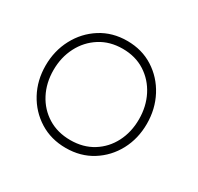

<svg xmlns="http://www.w3.org/2000/svg" viewBox="-103 -542 695 675"><g transform="rotate(30 244.5 -205.0)"><path d="M235 12Q175 12 128.5 -17Q82 -46 55.5 -95Q29 -144 29 -204Q29 -264 55.5 -313.8Q82 -363.5 128.5 -393Q175 -422.5 235 -422.5Q295 -422.5 341.2 -393Q387.5 -363.5 413.8 -313.8Q440 -264 440 -204Q440 -144 413.8 -95Q387.5 -46 341.2 -17Q295 12 235 12ZM235 -20Q287 -20 326 -44.2Q365 -68.5 386.5 -110.2Q408 -152 408 -204Q408 -256 386.5 -298.2Q365 -340.5 326 -365.5Q287 -390.5 235 -390.5Q183 -390.5 143.8 -365.5Q104.5 -340.5 82.8 -298.2Q61 -256 61 -204Q61 -152 82.8 -110.2Q104.5 -68.5 143.8 -44.2Q183 -20 235 -20Z"/></g></svg>

Font: League Spartan Thin
Style: Regular
Weight: 100
Foundry: The League of Moveable Type
Version: Version 2.002